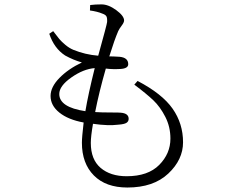

<svg xmlns="http://www.w3.org/2000/svg" viewBox="-20 -798 1040 862"><path d="M246.1 -376Q246.1 -316.4 363.3 -298.8Q376 -375 405.3 -492.2Q354.5 -488.3 300.3 -450.2Q246.1 -412.1 246.1 -376ZM555.7 -509.8Q555.7 -490.2 520 -488.3Q484.4 -486.3 455.1 -490.2Q424.8 -384.8 407.2 -294.9Q434.6 -293 476.1 -293Q517.6 -293 522.5 -292Q557.6 -289.1 557.6 -264.6Q557.6 -252.9 547.9 -246.6Q538.1 -240.2 511.7 -238.3Q465.8 -232.4 397.5 -242.2Q387.7 -185.5 387.7 -156.2Q387.7 -82 431.6 -44.4Q475.6 -6.8 548.8 -6.8Q644.5 -6.8 694.8 -57.6Q745.1 -108.4 745.1 -175.8Q745.1 -228.5 722.2 -273.4Q699.2 -318.4 668.5 -347.7Q637.7 -377 583 -418L597.7 -434.6Q708 -377 754.9 -310.1Q801.8 -243.2 801.8 -159.2Q801.8 -81.1 735.4 -18.6Q668.9 43.9 551.8 43.9Q455.1 43.9 401.4 -10.3Q347.7 -64.5 347.7 -157.2Q347.7 -181.6 355.5 -248Q286.1 -260.7 246.6 -292.5Q207 -324.2 207 -367.2Q207 -407.2 246.6 -447.8Q286.1 -488.3 347.7 -517.6Q309.6 -528.3 272.5 -548.8Q222.7 -581.1 201.2 -646.5L218.8 -658.2Q235.4 -635.7 246.1 -623Q256.8 -610.4 273.9 -596.2Q291 -582 309.6 -574.2Q362.3 -552.7 420.9 -547.9Q460 -688.5 460.9 -699.2Q461.9 -717.8 457.5 -725.1Q453.1 -732.4 438.5 -737.3Q418 -746.1 383.8 -751L384.8 -775.4Q408.2 -778.3 435.5 -778.3Q466.8 -778.3 502 -752.4Q537.1 -726.6 537.1 -706.1Q537.1 -697.3 526.4 -683.1Q515.6 -668.9 510.7 -658.2Q494.1 -620.1 470.7 -544.9Q488.3 -544.9 517.6 -543Q555.7 -539.1 555.7 -509.8Z"/></svg>

Font: GenYoMin TW TTF Light
Style: Regular
Weight: 300
Version: Version 1.300